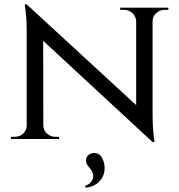

<svg xmlns="http://www.w3.org/2000/svg" viewBox="-20 -635 819 877"><path d="M102 -615 667 -95 677 14 113 -508ZM105 -62V0H30V-10Q30 -10 38.5 -10Q47 -10 47 -10Q70 -10 86 -25Q102 -40 102 -62ZM178 -62Q178 -40 194.5 -25Q211 -10 233 -10Q233 -10 241.5 -10Q250 -10 250 -10V0H175V-62ZM102 -615 177 -527 178 0H102V-493Q102 -544 97.5 -579.5Q93 -615 93 -615ZM677 -600V-111Q677 -78 679 -49.5Q681 -21 683.5 -3.5Q686 14 686 14H677L602 -75V-600ZM674 -538V-600H749V-590Q749 -590 740.5 -590Q732 -590 732 -590Q710 -590 693.5 -575Q677 -560 677 -538ZM602 -538Q601 -560 585 -575Q569 -590 546 -590Q546 -590 537.5 -590Q529 -590 529 -590V-600H604V-538ZM373 99Q373 82 384 73Q395 64 410 64Q435 64 446.5 86.5Q458 109 458 132Q458 170 432.5 195Q407 220 371 222L369 214Q388 207 397 195Q406 183 406 170Q406 161 402.5 152.5Q399 144 393 137Q386 129 379.5 119.5Q373 110 373 99Z"/></svg>

Font: Cinzel Medium
Style: Regular
Weight: 500
Designer: Natanael Gama
Version: Version 2.000